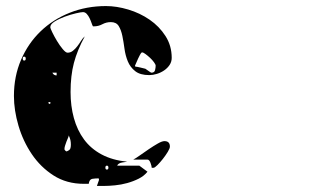

<svg xmlns="http://www.w3.org/2000/svg" viewBox="-20 -587 1040 634"><path d="M257 20Q200 20 157 -7.5Q114 -35 85 -78Q56 -121 41 -172Q26 -223 26 -270Q26 -335 49.5 -389.5Q73 -444 114 -483.5Q155 -523 210.5 -545Q266 -567 330 -567Q365 -567 403.5 -555.5Q442 -544 474 -522Q506 -500 526.5 -468Q547 -436 547 -396Q547 -383 540 -372.5Q533 -362 522 -354.5Q511 -347 498 -343Q485 -339 473 -339Q443 -339 426.5 -352Q410 -365 402 -384.5Q394 -404 391 -426.5Q388 -449 384 -468.5Q380 -488 372 -501Q364 -514 346 -514Q331 -514 318 -507Q305 -500 290 -500H287Q285 -503 282.5 -510.5Q280 -518 276 -526.5Q272 -535 266.5 -541Q261 -547 254 -547Q248 -547 230.5 -543Q213 -539 194 -532Q175 -525 160.5 -516Q146 -507 146 -497Q146 -494 152.5 -480.5Q159 -467 168 -452Q177 -437 187 -425Q197 -413 203 -413Q213 -413 221 -419.5Q229 -426 235.5 -434.5Q242 -443 247.5 -452Q253 -461 260 -467Q235 -421 224 -379Q213 -337 213 -283Q213 -237 224 -197Q235 -157 257.5 -126.5Q280 -96 315.5 -77Q351 -58 400 -53Q397 -53 383.5 -50.5Q370 -48 367 -40H440L467 -20Q456 -6 438 3Q420 12 400 17.5Q380 23 359.5 25Q339 27 323 27H300L307 7L306 2Q295 2 285 3.5Q275 5 273 20ZM494 -370Q494 -374 488.5 -381.5Q483 -389 475.5 -396Q468 -403 460.5 -408.5Q453 -414 450 -414Q448 -414 447 -413Q445 -411 442 -405.5Q439 -400 436 -393.5Q433 -387 430.5 -381Q428 -375 427 -373Q426 -373 426 -370Q426 -368 427 -367Q431 -367 443.5 -364Q456 -361 460 -360Q462 -359 470 -353Q478 -347 480 -347Q490 -347 492 -355.5Q494 -364 494 -370ZM60 -387Q65 -387 65 -393.5Q65 -400 60 -400Q55 -400 55 -393.5Q55 -387 60 -387ZM167 -347H153Q157 -338 167 -338ZM147 -247Q147 -250 143 -250Q139 -250 140 -247Q141 -244 143.5 -244Q146 -244 147 -247ZM193 -93Q196 -88 200 -87Q210 -91 212 -96Q214 -101 214 -109Q214 -118 212.5 -124.5Q211 -131 207 -140Q207 -137 204.5 -131.5Q202 -126 199.5 -119.5Q197 -113 195 -106.5Q193 -100 193 -97ZM420 -60Q428 -64 442 -74Q456 -84 471.5 -94.5Q487 -105 501 -113Q515 -121 523 -121Q541 -121 541 -103Q541 -97 534 -85.5Q527 -74 518 -62.5Q509 -51 500 -42Q491 -33 487 -33H481Q481 -38 477 -49Q473 -60 467 -60ZM333 -27Q338 -27 338 -33.5Q338 -40 333 -40Q328 -40 328 -33.5Q328 -27 333 -27Z"/></svg>

Font: Genkaimincho
Style: Regular
Weight: 800
Designer: Dr. Ken Lunde (project architect, glyph set definition & overall production); Masataka HATTORI \u670D \u90E8 \u6B63 \u8C
Foundry: Adobe Systems Incorporated
Version: Version 1.00